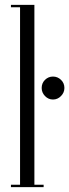

<svg xmlns="http://www.w3.org/2000/svg" viewBox="-20 -770 285 790"><path d="M25 0V-10H62.5V-740H25V-750H121.5V-10H159.5V0ZM198 -360.5Q179 -360.5 165.2 -374.8Q151.5 -389 151.5 -408Q151.5 -428 165.2 -441.5Q179 -455 198 -455Q217 -455 231 -441.5Q245 -428 245 -408Q245 -389 231 -374.8Q217 -360.5 198 -360.5Z"/></svg>

Font: Imbue 100pt Light
Style: Regular
Weight: 300
Designer: Tyler Finck
Foundry: Etcetera Type Company
Version: Version 1.102; ttfautohint (v1.8.3)